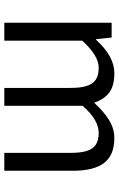

<svg xmlns="http://www.w3.org/2000/svg" viewBox="146 -684 538 869"><g transform="rotate(90 414.5 -249.0)"><path d="M149.4 -485.8 156.7 -415.5H159.7Q234.4 -498 310.5 -498Q367.2 -498 397.9 -475.3Q428.7 -452.6 444.3 -406.7Q485.8 -451.7 524.2 -474.9Q562.5 -498 604.5 -498Q681.6 -498 717 -451.7Q752.4 -405.3 752.4 -310.5V0H671.4V-299.3Q671.4 -345.7 662.6 -373.5Q653.8 -401.4 634 -414.3Q614.3 -427.2 581.1 -427.2Q551.8 -427.2 521.7 -409.7Q491.7 -392.1 458.5 -354.5V0H377.4V-299.3Q377.4 -345.7 368.4 -373.5Q359.4 -401.4 339.6 -414.3Q319.8 -427.2 286.1 -427.2Q231 -427.2 163.6 -352.5V0H82.5V-485.8Z"/></g></svg>

Font: Varta
Style: Regular
Weight: 400
Designer: Joana Correia, Viktoriya Grabowska, Eben Sorkin
Foundry: Sorkin Type
Version: Version 1.002; ttfautohint (v1.3) -l 8 -r 24 -G 200 -x 12 -H